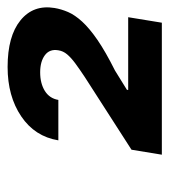

<svg xmlns="http://www.w3.org/2000/svg" viewBox="10 -893 450 510"><g transform="rotate(-90 235.0 -638.0)"><path d="M79.1 -433.1 92.3 -513.7 285.2 -637.7Q306.6 -651.9 321.8 -663.1Q336.9 -674.3 345.7 -684.8Q354.5 -695.3 356.4 -708Q360.4 -731 343.5 -743.7Q326.7 -756.3 297.9 -756.3Q268.6 -756.3 248.5 -743.9Q228.5 -731.4 224.6 -708H117.2Q127.4 -770.5 180.9 -806.6Q234.4 -842.8 312 -842.8Q394 -842.8 436 -808.6Q478 -774.4 468.8 -718.3Q465.8 -700.2 458 -682.1Q450.2 -664.1 432.6 -644.8Q415 -625.5 383.8 -604Q352.5 -582.5 302.7 -557.6L251.5 -525.9L251 -522.5H444.3L429.7 -433.1Z"/></g></svg>

Font: Inter 17pt
Style: Bold Italic
Weight: 700
Italic angle: -9.3988°
Version: Version 4.001;git-66647c0bb